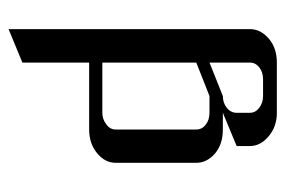

<svg xmlns="http://www.w3.org/2000/svg" viewBox="-129 -349 666 448"><g transform="rotate(90 204.0 -125.0)"><path d="M47.9 188V-375Q47.9 -399.9 69.8 -418.9Q91.8 -438 126 -438H243.2Q275.4 -438 297.9 -418.9Q320.8 -399.9 320.8 -375V-344.2L243.2 -312H282.2Q316.4 -312 337.9 -293.9Q359.9 -274.9 359.9 -250V-62Q359.9 -36.6 336.9 -18.1Q314.5 0 282.2 0H126V155.8ZM126 -30.8H243.2Q258.3 -30.8 270 -40Q282.2 -48.3 282.2 -62V-250Q282.2 -263.2 271 -272Q259.8 -280.8 243.2 -280.8H204.1L126 -250ZM126 -280.8 204.1 -312Q219.7 -312 231 -320.8Q243.2 -330.1 243.2 -344.2V-375Q243.2 -388.2 231.4 -397Q219.7 -405.8 204.1 -405.8H165Q148.4 -405.8 137.2 -397Q126 -388.2 126 -375Z"/></g></svg>

Font: Hhenum
Style: Regular
Weight: 400
Designer: T. Christopher White
Version: Version 1.0